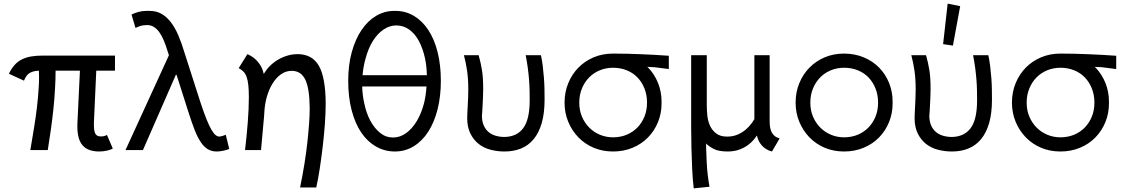

<svg xmlns="http://www.w3.org/2000/svg" viewBox="-20 -826 6212 1057"><path d="M526 8Q498 8 475 0.5Q452 -7 436 -24.5Q420 -42 413 -68.5Q406 -95 406 -127Q406 -135 406 -144L420 -437H286Q286 -388 283 -340Q280 -283 274 -226Q268 -169 260 -112.5Q252 -56 243 0H147Q158 -65 167.5 -123Q177 -181 183.5 -236Q190 -291 193 -344Q195 -372 195 -400Q195 -418 194 -437Q183 -436 174 -435Q158 -432 146.5 -426Q135 -420 127 -409.5Q119 -399 112 -382L29 -420Q43 -449 60 -468Q77 -487 99.5 -498.5Q122 -510 150.5 -515Q179 -520 216 -520H613V-437H510L497 -151Q497 -144 497 -137Q497 -103 505.5 -89Q514 -75 533 -75Q534 -75 535 -75Q537 -75 540 -75Q546 -75 553.5 -77Q561 -79 569 -83L601 -8Q591 -2 570 3Q549 8 526 8Z M1173 8Q1146 8 1125 -4Q1104 -16 1086 -42.5Q1068 -69 1052 -109.5Q1036 -150 1018 -207L952 -414H948L767 0H671L910 -522L903 -543Q893 -577 881.5 -604Q870 -631 856.5 -649.5Q843 -668 826.5 -678Q810 -688 790 -688Q768 -688 752.5 -683Q737 -678 726 -672L704 -746Q720 -754 741 -760Q762 -766 785 -766Q792 -766 799 -766Q801 -766 804 -766Q840 -766 868 -750.5Q896 -735 919.5 -705Q943 -675 961.5 -632Q980 -589 996 -535L1084 -261Q1103 -204 1117.5 -168Q1132 -132 1144.5 -111Q1157 -90 1167.5 -82Q1178 -74 1189 -74Q1196 -75 1204.5 -77.5Q1213 -80 1223 -84L1242 -6Q1231 -1 1210.5 3.5Q1190 8 1173 8Z M1632 206Q1646 138 1656 76Q1666 14 1672 -41.5Q1678 -97 1681.5 -144.5Q1685 -192 1685 -231Q1684 -340 1660.5 -388Q1637 -436 1586 -436Q1554 -436 1527.5 -417.5Q1501 -399 1481 -367Q1461 -335 1449 -293Q1439 -258 1436 -219Q1436 -212 1435 -205Q1435 -203 1435 -202Q1434 -190 1433 -177Q1426 -94 1417 0H1329Q1338 -76 1344 -152Q1350 -228 1350 -291Q1350 -331 1347 -358Q1344 -385 1337.5 -403Q1331 -421 1320 -432Q1309 -443 1294 -451L1342 -528Q1371 -515 1389.5 -496.5Q1408 -478 1420 -455Q1428 -438 1432 -419Q1436 -425 1440 -431Q1459 -460 1487 -481.5Q1515 -503 1549 -515.5Q1583 -528 1618 -528Q1698 -528 1735 -464.5Q1772 -401 1773 -258Q1773 -206 1768.5 -143.5Q1764 -81 1756.5 -18Q1749 45 1740 104Q1731 163 1721 206Z M2154 8Q2098 8 2050.5 -19Q2003 -46 1969 -96Q1935 -146 1916 -218.5Q1897 -291 1897 -381Q1897 -468 1916.5 -539Q1936 -610 1970.5 -661Q2005 -712 2051 -739Q2097 -766 2150 -766Q2152 -766 2154 -766Q2156 -766 2158 -766Q2212 -766 2258 -739Q2304 -712 2337.5 -661.5Q2371 -611 2389 -539.5Q2407 -468 2407 -381Q2407 -296 2389 -224.5Q2371 -153 2338 -101.5Q2305 -50 2258 -21Q2211 8 2154 8ZM2144 -69Q2182 -69 2215.5 -93Q2249 -117 2274.5 -159.5Q2300 -202 2315 -260Q2325 -302 2328 -350H1974Q1975 -303 1985 -259Q1996 -204 2018.5 -162Q2041 -120 2072.5 -94.5Q2104 -69 2144 -69ZM1992 -502Q1980 -460 1976 -412H2330Q2329 -461 2320 -504Q2308 -559 2286.5 -599.5Q2265 -640 2233 -663Q2201 -686 2162 -686Q2125 -686 2091.5 -663.5Q2058 -641 2032.5 -600Q2007 -559 1992 -502Z M2552 -176Q2552 -188 2553 -206Q2554 -224 2555 -245Q2556 -266 2557 -289Q2558 -312 2558 -334Q2558 -391 2551.5 -436Q2545 -481 2534 -522H2615Q2621 -501 2625.5 -481Q2630 -461 2633.5 -439Q2637 -417 2638.5 -392Q2640 -367 2640 -336Q2640 -314 2639 -292Q2638 -270 2637 -250Q2636 -230 2635 -213.5Q2634 -197 2633 -186Q2634 -155 2644 -133.5Q2654 -112 2670.5 -98.5Q2687 -85 2709.5 -78.5Q2732 -72 2757 -72Q2825 -73 2860.5 -120.5Q2896 -168 2896 -273Q2896 -276 2896 -279Q2896 -300 2895.5 -328Q2895 -356 2892.5 -387.5Q2890 -419 2885.5 -453Q2881 -487 2874 -522H2958Q2964 -495 2968 -462.5Q2972 -430 2974.5 -397Q2977 -364 2977.5 -333Q2978 -302 2978 -277Q2978 -203 2962.5 -149Q2947 -95 2918 -60Q2889 -25 2848.5 -8.5Q2808 8 2757 8Q2717 8 2679.5 -2Q2642 -12 2614 -34.5Q2586 -57 2569 -92Q2552 -127 2552 -176Z M3355 8Q3297 8 3248.5 -12.5Q3200 -33 3164.5 -69.5Q3129 -106 3108.5 -155Q3088 -204 3088 -261Q3088 -319 3108.5 -368.5Q3129 -418 3164.5 -454Q3200 -490 3248.5 -510.5Q3297 -531 3355 -531Q3356 -531 3357 -531Q3398 -531 3435.5 -530Q3473 -529 3510 -527.5Q3547 -526 3584.5 -524Q3622 -522 3662 -519V-446Q3635 -449 3618 -451.5Q3601 -454 3582 -456Q3565 -457 3543 -458Q3545 -456 3548 -454Q3583 -418 3602.5 -369.5Q3622 -321 3622 -267Q3622 -264 3622 -261Q3622 -258 3622 -256Q3622 -202 3602.5 -154Q3583 -106 3547.5 -69.5Q3512 -33 3462.5 -12.5Q3413 8 3355 8ZM3355 -70Q3396 -70 3430.5 -84.5Q3465 -99 3489.5 -124.5Q3514 -150 3528 -184.5Q3542 -219 3542 -261Q3542 -303 3528 -338.5Q3514 -374 3489.5 -399.5Q3465 -425 3430.5 -439Q3396 -453 3355 -453Q3316 -453 3282 -439Q3248 -425 3223 -399.5Q3198 -374 3183.5 -338.5Q3169 -303 3169 -261Q3169 -219 3183.5 -184.5Q3198 -150 3223 -124.5Q3248 -99 3282 -84.5Q3316 -70 3355 -70Z M4230 8 4214 3Q4182 -11 4165 -37Q4153 -54 4147 -80Q4141 -72 4136 -65Q4119 -43 4097 -27Q4075 -11 4047.5 -1.5Q4020 8 3985 8Q3936 8 3908.5 -6.5Q3881 -21 3867 -36Q3868 -26 3868 -26Q3868 -26 3868 -26Q3868 -26 3867.5 -29Q3867 -32 3867 -32Q3867 -32 3867 -31Q3867 -27 3868 2.5Q3869 32 3870.5 66.5Q3872 101 3876 135Q3880 169 3886 202L3799 211Q3793 159 3790.5 103Q3788 47 3786.5 -10Q3785 -67 3785 -124V-522H3871V-247Q3871 -220 3874 -190Q3877 -160 3888.5 -134.5Q3900 -109 3922.5 -91.5Q3945 -74 3983 -74Q4015 -74 4040.5 -85Q4066 -96 4085.5 -112.5Q4105 -129 4120 -150Q4127 -160 4133 -170V-522H4217V-160Q4217 -120 4227.5 -99.5Q4238 -79 4256 -70L4272 -64Z M4627 8Q4569 8 4520.5 -12.5Q4472 -33 4436.5 -69.5Q4401 -106 4380.5 -155Q4360 -204 4360 -261Q4360 -319 4380.5 -368.5Q4401 -418 4436.5 -454Q4472 -490 4520.5 -510.5Q4569 -531 4627 -531Q4685 -531 4734.5 -510.5Q4784 -490 4819.5 -454Q4855 -418 4874.5 -369.5Q4894 -321 4894 -267Q4894 -264 4894 -261Q4894 -258 4894 -256Q4894 -202 4874.5 -154Q4855 -106 4819.5 -69.5Q4784 -33 4734.5 -12.5Q4685 8 4627 8ZM4627 -70Q4668 -70 4702.5 -84.5Q4737 -99 4761.5 -124.5Q4786 -150 4800 -184.5Q4814 -219 4814 -261Q4814 -303 4800 -338.5Q4786 -374 4761.5 -399.5Q4737 -425 4702.5 -439Q4668 -453 4627 -453Q4588 -453 4554 -439Q4520 -425 4495 -399.5Q4470 -374 4455.5 -338.5Q4441 -303 4441 -261Q4441 -219 4455.5 -184.5Q4470 -150 4495 -124.5Q4520 -99 4554 -84.5Q4588 -70 4627 -70Z M5015 -176Q5015 -188 5016 -206Q5017 -224 5018 -245Q5019 -266 5020 -289Q5021 -312 5021 -334Q5021 -391 5014.5 -436Q5008 -481 4997 -522H5078Q5084 -501 5088.5 -481Q5093 -461 5096.5 -439Q5100 -417 5101.5 -392Q5103 -367 5103 -336Q5103 -314 5102 -292Q5101 -270 5100 -250Q5099 -230 5098 -213.5Q5097 -197 5096 -186Q5097 -155 5107 -133.5Q5117 -112 5133.5 -98.5Q5150 -85 5172.5 -78.5Q5195 -72 5220 -72Q5288 -73 5323.5 -120.5Q5359 -168 5359 -273Q5359 -276 5359 -279Q5359 -300 5358.5 -328Q5358 -356 5355.5 -387.5Q5353 -419 5348.5 -453Q5344 -487 5337 -522H5421Q5427 -495 5431 -462.5Q5435 -430 5437.5 -397Q5440 -364 5440.5 -333Q5441 -302 5441 -277Q5441 -203 5425.5 -149Q5410 -95 5381 -60Q5352 -25 5311.5 -8.5Q5271 8 5220 8Q5180 8 5142.5 -2Q5105 -12 5077 -34.5Q5049 -57 5032 -92Q5015 -127 5015 -176ZM5266 -792 5226 -575 5172 -583 5197 -806Z M5818 8Q5760 8 5711.5 -12.5Q5663 -33 5627.5 -69.5Q5592 -106 5571.5 -155Q5551 -204 5551 -261Q5551 -319 5571.5 -368.5Q5592 -418 5627.5 -454Q5663 -490 5711.5 -510.5Q5760 -531 5818 -531Q5819 -531 5820 -531Q5861 -531 5898.5 -530Q5936 -529 5973 -527.5Q6010 -526 6047.5 -524Q6085 -522 6125 -519V-446Q6098 -449 6081 -451.5Q6064 -454 6045 -456Q6028 -457 6006 -458Q6008 -456 6011 -454Q6046 -418 6065.5 -369.5Q6085 -321 6085 -267Q6085 -264 6085 -261Q6085 -258 6085 -256Q6085 -202 6065.5 -154Q6046 -106 6010.5 -69.5Q5975 -33 5925.5 -12.5Q5876 8 5818 8ZM5818 -70Q5859 -70 5893.5 -84.5Q5928 -99 5952.5 -124.5Q5977 -150 5991 -184.5Q6005 -219 6005 -261Q6005 -303 5991 -338.5Q5977 -374 5952.5 -399.5Q5928 -425 5893.5 -439Q5859 -453 5818 -453Q5779 -453 5745 -439Q5711 -425 5686 -399.5Q5661 -374 5646.5 -338.5Q5632 -303 5632 -261Q5632 -219 5646.5 -184.5Q5661 -150 5686 -124.5Q5711 -99 5745 -84.5Q5779 -70 5818 -70Z"/></svg>

Font: Rising Sun
Style: Regular
Weight: 400
Designer: Matt McInerney, Pablo Impallari, Rodrigo Fuenzalida (Raleway font), Stephen Hutchings (Greek), Cristiano Sobral (main ch
Foundry: The Rising Sun Project Authors
Version: Version 4.327; ttfautohint (v1.8.4.7-5d5b-dirty)